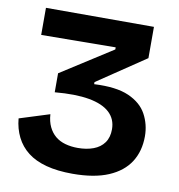

<svg xmlns="http://www.w3.org/2000/svg" viewBox="-77 -732 760 816"><g transform="rotate(10 303.0 -323.5)"><path d="M289 14Q224 14 175.5 1Q127 -12 95 -37Q63 -62 45 -98Q27 -134 23 -178L153 -219Q155 -188 166 -165Q177 -142 195 -127Q213 -112 238 -105Q263 -98 292 -98Q330 -98 359.5 -109Q389 -120 405.5 -143Q422 -166 422 -201Q422 -245 392 -273Q362 -301 303 -311.5Q244 -322 155 -314V-396L377 -538V-547L56 -544V-661H522V-526L314 -386V-377Q409 -382 463.5 -358Q518 -334 541.5 -290.5Q565 -247 565 -196Q565 -132 535 -85Q505 -38 444 -12Q383 14 289 14Z"/></g></svg>

Font: Bricolage Grotesque 96pt ExtraBold
Style: Bold
Weight: 700
Version: Version 1.001;gftools[0.9.33.dev8+g029e19f]